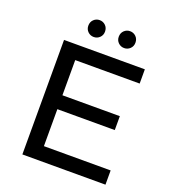

<svg xmlns="http://www.w3.org/2000/svg" viewBox="-156 -990 976 1103"><g transform="rotate(20 332.5 -438.5)"><path d="M109 0V-700H603V-613H209V-398H560V-313H209V-87H617V0ZM263 -774Q242 -774 227 -788.5Q212 -803 212 -825Q212 -848 227 -862.5Q242 -877 263 -877Q284 -877 299 -862.5Q314 -848 314 -825Q314 -803 299 -788.5Q284 -774 263 -774ZM449 -774Q428 -774 413 -788.5Q398 -803 398 -825Q398 -848 413 -862.5Q428 -877 449 -877Q470 -877 485 -862.5Q500 -848 500 -825Q500 -803 485 -788.5Q470 -774 449 -774Z"/></g></svg>

Font: Montserrat Medium
Style: Regular
Weight: 500
Designer: Julieta Ulanovsky
Foundry: Julieta Ulanovsky
Version: Version 9.000; ttfautohint (v1.8.4.7-5d5b)